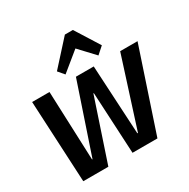

<svg xmlns="http://www.w3.org/2000/svg" viewBox="-173 -941 1086 1101"><g transform="rotate(-30 370.0 -390.5)"><path d="M42 -540H157L175 -83H178L332 -540H450L475 -83H479L625 -540H740L560 0H395L374 -407H371L235 0H69ZM253 -621 398 -781H451L551 -622L505 -581L384 -710H445L287 -581Z"/></g></svg>

Font: Pathway Extreme Condensed SemiBold
Style: Italic
Weight: 600
Width: 3
Italic angle: -8°
Version: Version 1.001;gftools[0.9.26]